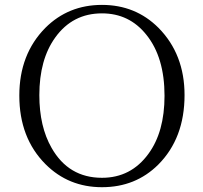

<svg xmlns="http://www.w3.org/2000/svg" viewBox="-20 -760 841 796"><path d="M402.8 -739.7Q542 -739.7 637.2 -644.5Q745.1 -535.2 745.1 -365.7Q745.1 -187 636.2 -77.6Q542 16.1 402.8 16.1Q264.2 16.1 168.9 -79.1Q60.1 -188 60.1 -363.8Q60.1 -535.2 168 -644.5Q263.2 -739.7 402.8 -739.7ZM402.8 -704.6Q280.8 -704.6 209 -604.5Q143.1 -513.2 143.1 -365.7Q143.1 -235.4 193.8 -147Q264.2 -22.9 402.8 -22.9Q522.9 -22.9 595.2 -122.1Q662.1 -212.9 662.1 -362.8Q662.1 -522.5 586.9 -615.7Q516.1 -704.6 402.8 -704.6Z"/></svg>

Font: I.Ming
Style: Regular
Weight: 400
Designer: Ichiten Fonts Project
Version: Version 5.10 Mar 24, 2018